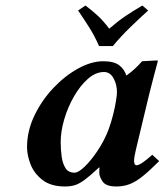

<svg xmlns="http://www.w3.org/2000/svg" viewBox="-20 -666 597 696"><path d="M340 -39Q340 -42 340 -48Q340 -54 341 -58L339 -59Q308 -30 288 -15Q268 0 252 5Q236 10 216 10Q164 10 133.5 -14Q103 -38 90.5 -71Q78 -104 78 -132Q78 -191 104.5 -246.5Q131 -302 173 -346.5Q215 -391 263 -417.5Q311 -444 354 -444Q393 -444 412 -429.5Q431 -415 438 -392Q455 -404 469 -417Q483 -430 495 -444L550 -447Q552 -447 552 -444Q552 -444 548.5 -430.5Q545 -417 539.5 -397Q534 -377 529 -356.5Q524 -336 520 -321L473 -125Q466 -96 466 -83Q466 -67 475 -67Q490 -67 532 -105L557 -82Q522 -47 497 -27Q472 -7 450 1.5Q428 10 402 10Q364 10 352 -8Q340 -26 340 -39ZM373 -195Q383 -222 390 -250Q397 -278 400.5 -300.5Q404 -323 404 -331Q404 -360 391.5 -382.5Q379 -405 357 -405Q327 -405 299 -380.5Q271 -356 248.5 -317Q226 -278 213 -234Q200 -190 200 -151Q200 -124 203.5 -98.5Q207 -73 217.5 -56.5Q228 -40 250 -40Q264 -40 286.5 -61.5Q309 -83 333 -118.5Q357 -154 373 -195ZM389 -499H339Q324 -534 303.5 -566.5Q283 -599 263 -628L290 -646Q316 -626 335 -608.5Q354 -591 376 -562Q407 -589 434.5 -607.5Q462 -626 496 -646L517 -628Q484 -598 451 -566Q418 -534 389 -499Z"/></svg>

Font: Libertinus Serif Semibold Italic
Style: Regular
Weight: 600
Italic angle: -11.5°
Designer: Philipp H. Poll, Khaled Hosny
Foundry: Caleb Maclennan
Version: Version 7.051;RELEASE